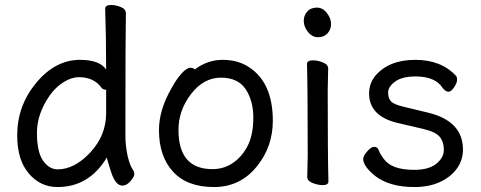

<svg xmlns="http://www.w3.org/2000/svg" viewBox="-20 -735 1950 779"><path d="M213.9 -47.9Q282.7 -47.9 346.7 -116.9Q410.6 -186 410.6 -275.9V-367.2L411.6 -369.1Q411.6 -371.1 407.7 -371.1Q398.9 -371.1 392.6 -377.9Q361.8 -421.9 299.8 -421.9Q271 -421.9 239 -402.3Q207 -382.8 182.6 -349.1Q129.9 -273.9 129.9 -196Q129.9 -118.2 154.8 -83Q179.7 -47.9 213.9 -47.9ZM212.9 23.9Q144 23.9 96.9 -31Q49.8 -85.9 49.8 -186Q49.8 -306.2 127.2 -399.2Q204.6 -492.2 304.7 -492.2Q383.8 -492.2 410.6 -453.1Q410.6 -592.8 406.7 -699.2Q406.7 -714.8 430.7 -714.8Q449.7 -714.8 470.2 -706.5Q490.7 -698.2 490.7 -681.2Q488.8 -591.8 488.8 -185.1Q488.8 -143.1 497.8 -102.5Q506.8 -62 522 -42Q524.9 -36.1 524.9 -27.8Q524.9 -18.1 509.3 0Q493.7 18.1 476.6 18.1Q448.7 18.1 431.2 -35.9Q413.6 -89.8 413.6 -96.2Q341.8 23.9 212.9 23.9Z M841.8 -48.8Q889.2 -48.8 926 -74.5Q962.9 -100.1 985.4 -144.5Q1007.8 -189 1007.8 -257.8Q1007.8 -326.2 976.8 -373Q945.8 -419.9 876 -419.9Q806.2 -419.9 755.1 -353.5Q704.1 -287.1 704.1 -208Q704.1 -48.8 841.8 -48.8ZM848.1 23.9Q738.8 23.9 681.9 -38.6Q625 -101.1 625 -207Q625 -289.1 675.8 -377Q695.8 -414.1 716.8 -437Q737.8 -460 752 -460Q765.1 -460 770 -453.1Q821.8 -492.2 883.8 -492.2Q945.8 -492.2 991.2 -461.9Q1086.9 -398.9 1086.9 -245.1Q1086.9 -141.1 1023.9 -62Q956.1 23.9 848.1 23.9Z M1289.6 16.1Q1270.5 16.1 1248.5 7.6Q1226.6 -1 1226.6 -17.1L1228.5 -105Q1228.5 -368.2 1225.6 -475.1Q1225.6 -490.2 1249.5 -490.2Q1268.6 -490.2 1290 -481.7Q1311.5 -473.1 1311.5 -457L1309.6 -368.2Q1309.6 -105 1312.5 1Q1312.5 16.1 1289.6 16.1ZM1212.4 -649.9Q1212.4 -671.9 1226.3 -688Q1240.2 -704.1 1265.6 -704.1Q1289.6 -704.1 1306.4 -682.1Q1323.2 -660.2 1323.2 -638.2Q1323.2 -615.2 1308.8 -599.6Q1294.4 -584 1270.5 -584Q1246.6 -584 1229.5 -605.5Q1212.4 -627 1212.4 -649.9Z M1661.6 23.9Q1557.6 23.9 1498.5 -23.9Q1453.6 -62 1453.6 -89.8Q1453.6 -102.1 1469.7 -120.6Q1485.8 -139.2 1497.6 -139.2Q1510.7 -139.2 1515.6 -127.9Q1522.5 -108.9 1537.6 -89.8Q1568.8 -45.9 1660.6 -45.9Q1719.7 -45.9 1750.2 -70.6Q1780.8 -95.2 1780.8 -127.2Q1780.8 -159.2 1764.2 -179.7Q1747.6 -200.2 1696 -212.2Q1644.5 -224.1 1594.7 -235.8Q1477.5 -263.2 1477.5 -356Q1477.5 -397 1503.4 -428.2Q1558.6 -492.2 1664.6 -492.2Q1770.5 -492.2 1830.6 -426.8Q1834.5 -422.9 1834.5 -410.9Q1834.5 -398.9 1822.5 -380.9Q1810.5 -362.8 1799.8 -362.8Q1787.6 -362.8 1775.4 -378.9Q1745.6 -424.8 1666.5 -424.8Q1610.8 -424.8 1582.8 -403.8Q1554.7 -382.8 1554.7 -359.9Q1554.7 -335.9 1566.7 -323.5Q1578.6 -311 1617.7 -301.8L1713.4 -278.8Q1858.4 -245.1 1858.4 -127.9Q1858.4 -85.9 1834 -51.5Q1809.6 -17.1 1765.1 3.4Q1720.7 23.9 1661.6 23.9Z"/></svg>

Font: LXGW WenKai GB Screen
Style: Regular
Weight: 400
Designer: LXGW / Fontworks Inc.
Foundry: LXGW / Fontworks Inc.
Version: Version 1.321;February 19, 2024;FontCreator 14.0.0.2901 64-b